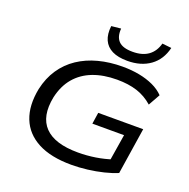

<svg xmlns="http://www.w3.org/2000/svg" viewBox="-161 -1101 1245 1264"><g transform="rotate(20 461.5 -468.5)"><path d="M472 9Q328 9 237 -39Q146 -87 111 -175.5Q76 -264 100 -386Q118 -468 159.5 -529.5Q201 -591 262.5 -632Q324 -673 402 -693.5Q480 -714 570 -714Q633 -714 687.5 -703.5Q742 -693 786.5 -672.5Q831 -652 862 -620L816 -538Q766 -582 705.5 -601.5Q645 -621 565 -621Q470 -621 397 -593Q324 -565 276.5 -509Q229 -453 210 -368Q182 -227 252 -154.5Q322 -82 485 -82Q547 -82 607.5 -91.5Q668 -101 724 -120L699 -88L732 -293H510L522 -373H837L787 -48Q747 -31 694 -18Q641 -5 583.5 2Q526 9 472 9ZM584 -760Q519 -760 477.5 -780.5Q436 -801 418 -841Q400 -881 407 -939L474 -946Q469 -888 498 -858Q527 -828 596 -828Q665 -828 706.5 -858.5Q748 -889 763 -946L828 -939Q807 -852 743 -806Q679 -760 584 -760Z"/></g></svg>

Font: Nunito Sans 10pt Expanded Medium
Style: Italic
Weight: 500
Width: 7
Italic angle: -9°
Designer: Vernon Adams
Foundry: Vernon Adams
Version: Version 3.101;gftools[0.9.27]